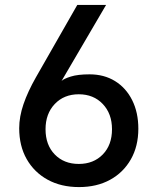

<svg xmlns="http://www.w3.org/2000/svg" viewBox="-20 -750 640 780"><path d="M301 10Q228 10 173.5 -20Q119 -50 88.5 -103.5Q58 -157 58 -229Q58 -276 75.5 -327Q93 -378 126 -436L294 -730H411L230 -421Q239 -430 267.5 -439Q296 -448 344 -448Q403 -448 447.5 -420.5Q492 -393 517 -343Q542 -293 542 -227Q542 -156 511.5 -102.5Q481 -49 427 -19.5Q373 10 301 10ZM300 -84Q360 -84 397.5 -122.5Q435 -161 435 -225Q435 -288 397.5 -327.5Q360 -367 300 -367Q240 -367 202.5 -327.5Q165 -288 165 -225Q165 -161 202.5 -122.5Q240 -84 300 -84Z"/></svg>

Font: Tiny SemiBold
Style: Regular
Weight: 600
Designer: Philipp Nurullin, Konstantin Bulenkov
Foundry: JetBrains
Version: Version 2.251; ttfautohint (v1.8.4.7-5d5b)